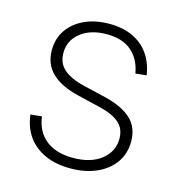

<svg xmlns="http://www.w3.org/2000/svg" viewBox="-87 -614 652 701"><g transform="rotate(15 239.0 -263.5)"><path d="M239.7 9.8Q186 9.8 145 -8.3Q104 -26.4 79.3 -60.3Q54.7 -94.2 48.8 -142.6L91.3 -147Q98.6 -90.8 136.7 -60.3Q174.8 -29.8 239.3 -29.8Q306.2 -29.8 345.9 -61Q385.7 -92.3 385.7 -141.1Q385.7 -179.2 360.4 -200.9Q335 -222.7 287.1 -233.9L199.7 -254.9Q132.3 -271 97.9 -304.2Q63.5 -337.4 63.5 -390.1Q63.5 -434.1 86.2 -467Q108.9 -500 149.4 -518.6Q189.9 -537.1 243.2 -537.1Q293 -537.1 330.6 -519.8Q368.2 -502.4 391.4 -469.7Q414.6 -437 421.9 -390.6L380.4 -386.2Q371.1 -439 336.9 -468.5Q302.7 -498 243.2 -498Q182.1 -498 144.5 -468.3Q106.9 -438.5 106.9 -391.1Q106.9 -352.5 133.3 -329.6Q159.7 -306.6 210.9 -294.4L297.4 -273.9Q362.8 -257.8 396.2 -226.6Q429.7 -195.3 429.7 -142.6Q429.7 -96.7 405.8 -62.5Q381.8 -28.3 338.9 -9.3Q295.9 9.8 239.7 9.8Z"/></g></svg>

Font: Inter 24pt ExtraLight
Style: Regular
Weight: 250
Designer: Rasmus Andersson
Foundry: rsms
Version: Version 4.001;git-66647c0bb